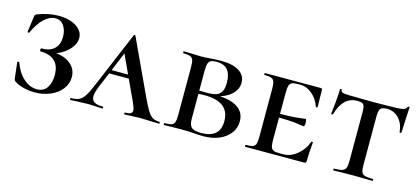

<svg xmlns="http://www.w3.org/2000/svg" viewBox="-48 -831 2557 1177"><g transform="rotate(15 1230.0 -242.5)"><path d="M287 -121Q287 -181 255.5 -210.5Q224 -240 164 -240Q163 -240 161.5 -243Q160 -246 160 -250Q160 -253 161.5 -256Q163 -259 164 -259Q219 -259 247 -286Q275 -313 275 -361Q275 -403 255.5 -431.5Q236 -460 201 -460Q166 -460 131 -427.5Q96 -395 69 -335Q68 -331 62.5 -332Q57 -333 57 -336L70 -431Q71 -443 74 -446.5Q77 -450 85 -454Q155 -480 215 -480Q287 -480 330 -451.5Q373 -423 373 -380Q373 -347 349 -317Q325 -287 290.5 -268Q256 -249 226 -247L240 -255Q306 -255 348.5 -222.5Q391 -190 391 -137Q391 -95 364.5 -60.5Q338 -26 292.5 -7Q247 12 194 12Q159 12 124.5 3.5Q90 -5 69 -19Q61 -24 58.5 -28Q56 -32 55 -42L44 -140Q44 -143 49.5 -144Q55 -145 56 -142Q78 -80 117.5 -45Q157 -10 202 -10Q245 -10 266 -42Q287 -74 287 -121Z M606 -242H789L796 -219H591ZM980 0Q960 0 918 -2Q876 -4 858 -4Q841 -4 809 -2Q777 0 763 0Q759 0 759 -6Q759 -12 763 -12Q787 -12 797.5 -18Q808 -24 808 -37Q808 -51 793 -84L658 -376L695 -434L566 -123Q549 -81 549 -59Q549 -34 566.5 -23Q584 -12 620 -12Q625 -12 625 -6Q625 0 620 0Q606 0 580 -2Q552 -4 528 -4Q503 -4 469 -2Q439 0 420 0Q415 0 415 -6Q415 -12 420 -12Q451 -12 470 -21Q489 -30 505 -54.5Q521 -79 543 -132L691 -483Q693 -487 697 -487Q701 -487 702 -483L863 -137Q888 -83 904.5 -57Q921 -31 937.5 -21.5Q954 -12 980 -12Q984 -12 984 -6Q984 0 980 0Z M1456 -142Q1456 -99 1431 -66Q1406 -33 1362.5 -14.5Q1319 4 1263 4Q1236 4 1200 1Q1186 0 1166 -1Q1146 -2 1122 -2L1061 -1Q1043 0 1012 0Q1010 0 1010 -6Q1010 -12 1012 -12Q1043 -12 1057 -17Q1071 -22 1076 -36.5Q1081 -51 1081 -81V-387Q1081 -417 1076 -431Q1071 -445 1057 -450.5Q1043 -456 1013 -456Q1011 -456 1011 -462Q1011 -468 1013 -468L1061 -467Q1101 -465 1122 -465Q1151 -465 1182 -468Q1193 -469 1213.5 -470Q1234 -471 1250 -471Q1323 -471 1364 -445.5Q1405 -420 1405 -373Q1405 -328 1367 -295.5Q1329 -263 1260 -249L1277 -260Q1364 -259 1410 -229Q1456 -199 1456 -142ZM1167 -385V-256L1131 -262Q1162 -259 1213 -259Q1251 -259 1273 -266Q1295 -273 1306.5 -292.5Q1318 -312 1318 -350Q1318 -458 1225 -458Q1201 -458 1189 -452.5Q1177 -447 1172 -431.5Q1167 -416 1167 -385ZM1364 -118Q1364 -241 1206 -241Q1161 -241 1131 -235L1167 -247V-81Q1167 -43 1182.5 -27.5Q1198 -12 1245 -12Q1364 -12 1364 -118Z M1528 -12Q1558 -12 1572 -17Q1586 -22 1591 -36.5Q1596 -51 1596 -81V-387Q1596 -417 1591 -431Q1586 -445 1572 -450.5Q1558 -456 1528 -456Q1526 -456 1526 -462Q1526 -468 1528 -468H1882Q1892 -468 1892 -460L1893 -398Q1894 -379 1894 -350Q1894 -347 1888.5 -347Q1883 -347 1882 -350Q1868 -395 1832.5 -425Q1797 -455 1756 -455H1742Q1715 -455 1703 -449.5Q1691 -444 1686.5 -430Q1682 -416 1682 -386V-85Q1682 -55 1686.5 -41Q1691 -27 1703 -21.5Q1715 -16 1742 -16H1766Q1811 -16 1852 -49.5Q1893 -83 1911 -133Q1912 -136 1917 -136Q1922 -136 1922 -133Q1915 -61 1915 -15Q1915 -7 1912 -3.5Q1909 0 1900 0H1528Q1526 0 1526 -6Q1526 -12 1528 -12ZM1644 -227V-250Q1752 -250 1794.5 -255.5Q1837 -261 1842 -261Q1845 -261 1846.5 -254Q1848 -247 1848 -239Q1848 -230 1846.5 -222Q1845 -214 1842 -214Q1837 -214 1794.5 -220.5Q1752 -227 1644 -227Z M1996 -332Q1995 -329 1990 -329Q1985 -329 1985 -332Q1989 -363 1993.5 -413.5Q1998 -464 1998 -490Q1998 -495 2003.5 -495Q2009 -495 2009 -490Q2009 -477 2024 -473.5Q2039 -470 2062 -470Q2148 -468 2213 -468L2300 -469Q2317 -470 2346 -470Q2384 -470 2403 -474.5Q2422 -479 2427 -494Q2428 -497 2433.5 -497Q2439 -497 2439 -494Q2439 -488 2437 -464Q2436 -439 2434 -401.5Q2432 -364 2431 -332Q2431 -329 2425 -329Q2419 -329 2419 -332Q2414 -386 2383.5 -418Q2353 -450 2308 -450Q2277 -450 2267 -437Q2257 -424 2257 -387V-81Q2257 -50 2262.5 -36Q2268 -22 2284 -17Q2300 -12 2335 -12Q2338 -12 2338 -6Q2338 0 2335 0Q2303 0 2284 -1L2211 -2L2141 -1Q2122 0 2088 0Q2086 0 2086 -6Q2086 -12 2088 -12Q2123 -12 2139.5 -17Q2156 -22 2162 -36.5Q2168 -51 2168 -81V-389Q2168 -416 2164.5 -428Q2161 -440 2151 -445Q2141 -450 2119 -450Q2030 -450 1996 -332Z"/></g></svg>

Font: Cormorant SC SemiBold
Style: Regular
Weight: 600
Designer: Christian Thalmann (Catharsis Fonts)
Foundry: Catharsis Fonts
Version: Version 4.000